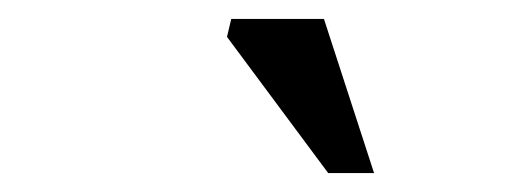

<svg xmlns="http://www.w3.org/2000/svg" viewBox="-20 -752 540 203"><path d="M375.5 -569H327L220 -713L224.5 -732H322.5Z"/></svg>

Font: Newsreader Caption
Style: Italic
Weight: 400
Italic angle: -17°
Designer: Hugues Gentile
Foundry: Production Type
Version: Version 1.001